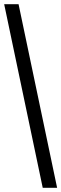

<svg xmlns="http://www.w3.org/2000/svg" viewBox="-20 -780 294 921"><path d="M185 121H254L69 -760H0Z"/></svg>

Font: Noto Serif Bengali Condensed Black
Style: Regular
Weight: 900
Width: 3
Designer: Juan Bruce, Universal Thirst, Indian Type Foundry and the Monotype Design Team.
Foundry: Monotype Imaging Inc.
Version: Version 2.003